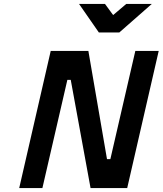

<svg xmlns="http://www.w3.org/2000/svg" viewBox="-20 -949 821 969"><path d="M236 -692H426L520 -146H537L663 -692H781L622 0H437L337 -546H320L194 0H77ZM582 -785H479L379 -929H510L551 -873L617 -929H746Z"/></svg>

Font: Panefresco 800wt
Style: Italic
Weight: 800
Foundry: Campivisivi & Chank Co
Version: Version 1.001